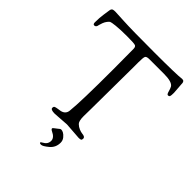

<svg xmlns="http://www.w3.org/2000/svg" viewBox="-250 -860 1203 1203"><g transform="rotate(45 351.5 -258.5)"><path d="M300 79C300 84.3 304.3 89 313 93C339 105 352 120.3 352 139C352 159 341.7 174.3 321 185C313.7 189 310 192 310 194C310 198.7 314.7 201 324 201C333.3 201 348.7 192.2 370 174.5C391.3 156.8 402 133.7 402 105C402 91.7 397.8 80 389.5 70C381.2 60 373.3 53.2 366 49.5C358.7 45.8 352.3 44 347 44C341.7 44 335.3 47.7 328 55C324 58.3 318.3 62.7 311 68C303.7 73.3 300 77 300 79ZM145.5 -714C99.8 -716.7 72.7 -718 64 -718C55.3 -718 49 -717.3 45 -716C43 -715.3 41.3 -714.7 40 -714C38.7 -713.3 37.5 -712.2 36.5 -710.5C35.5 -708.8 34.7 -707.5 34 -706.5C33.3 -705.5 32.8 -703.8 32.5 -701.5C32.2 -699.2 31.8 -697.5 31.5 -696.5C31.2 -695.5 30.8 -693.3 30.5 -690C30.2 -686.7 28.3 -674.2 25 -652.5C21.7 -630.8 20 -606.7 20 -580C20 -568.7 23.7 -563 31 -563C41.7 -563 48 -570.7 50 -586C51.3 -592 53.8 -599.8 57.5 -609.5C61.2 -619.2 65.8 -627.7 71.5 -635C77.2 -642.3 82 -647.2 86 -649.5C90 -651.8 103.8 -654.3 127.5 -657C151.2 -659.7 183.7 -661 225 -661C266.3 -661 290.7 -659.5 298 -656.5C305.3 -653.5 309 -645.7 309 -633L310 -454C310 -260.7 306.7 -134.7 300 -76C297.3 -54.7 284.7 -41.3 262 -36C258.7 -35.3 251.2 -34.2 239.5 -32.5C227.8 -30.8 220 -28.8 216 -26.5C212 -24.2 210 -19.7 210 -13C210 -2.3 222.3 3 247 3L349 -4L460 4C469.3 4 475.7 3 479 1C482.3 -1 484 -5.7 484 -13C484 -23.7 474.7 -29.7 456 -31C448.7 -31.7 439.7 -34.2 429 -38.5C418.3 -42.8 408.5 -49.3 399.5 -58C390.5 -66.7 386 -85.3 386 -114L387 -179L390 -545V-594C390 -624 391.8 -642.2 395.5 -648.5C399.2 -654.8 409 -658 425 -658H555C603 -658 632 -649.3 642 -632C646 -624.7 649.8 -614.2 653.5 -600.5C657.2 -586.8 661.7 -580 667 -580C673.7 -580 678 -582.2 680 -586.5C682 -590.8 683 -601.3 683 -618L677 -699C677 -702.3 675.7 -706 673 -710C670.3 -714 665.3 -716 658 -716C630 -712 549 -710 415 -710C281 -710 191.2 -711.3 145.5 -714Z"/></g></svg>

Font: Sorts Mill Goudy
Style: Regular
Weight: 400
Version: Version 003.101